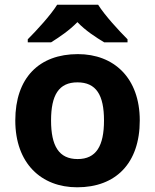

<svg xmlns="http://www.w3.org/2000/svg" viewBox="-20 -786 659 816"><path d="M397 -766H223C195 -721 135 -656 98 -619V-606H197C232 -628 274 -656 309 -692C343 -656 388 -627 423 -606H522V-619C486 -655 425 -721 397 -766ZM574 -274C574 -455 464 -556 311 -556C146 -556 45 -455 45 -274C45 -92 155 10 308 10C472 10 574 -92 574 -274ZM197 -274C197 -382 230 -436 309 -436C389 -436 422 -382 422 -274C422 -166 389 -110 310 -110C230 -110 197 -166 197 -274Z"/></svg>

Font: Noto Sans Bassa Vah
Style: Bold
Weight: 700
Designer: Monotype Design Team
Foundry: Monotype Imaging Inc.
Version: Version 2.002